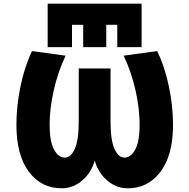

<svg xmlns="http://www.w3.org/2000/svg" viewBox="-20 -1024 1040 1056"><path d="M376 -887.7V-764.6H242.2V-1003.9H758.8V-764.6H625V-887.7H564.5V-764.6H437.5V-887.7ZM501 -140.6Q482.4 -76.2 436.5 -35.2Q384.8 11.7 318.4 11.7Q207 11.7 138.7 -79.6Q70.3 -170.9 70.3 -336.9Q70.3 -440.4 92.8 -549.3Q115.2 -658.2 156.2 -743.2L340.8 -717.8Q297.9 -627 275.4 -526.4Q252.9 -425.8 252.9 -336.9Q252.9 -247.1 276.9 -202.1Q300.8 -157.2 336.9 -157.2Q369.1 -157.2 391.1 -204.6Q413.1 -252 413.1 -358.4V-647.5H587.9V-358.4Q587.9 -252 609.9 -204.6Q631.8 -157.2 664.1 -157.2Q700.2 -157.2 724.1 -202.1Q748 -247.1 748 -336.9Q748 -425.8 725.6 -526.4Q703.1 -627 660.2 -717.8L844.7 -743.2Q885.7 -658.2 908.7 -549.8Q931.6 -441.4 931.6 -336.9Q931.6 -170.9 862.8 -79.6Q793.9 11.7 683.6 11.7Q616.2 11.7 565.4 -35.2Q519.5 -76.2 501 -140.6Z"/></svg>

Font: GenEi Gothic M Heavy
Style: Regular
Weight: 800
Designer: o_tamon (Modified); [Source Han Sans]
Ryoko NISHIZUKA  (kana & ideographs); Paul D. Hunt (Latin, Greek & Cyrillic); Wenl
Version: Version 1.1a;Original Version 1.004